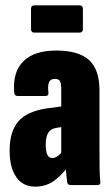

<svg xmlns="http://www.w3.org/2000/svg" viewBox="-20 -692 420 718"><path d="M244 0Q233 0 231 -11Q229 -26 227 -50.5Q225 -75 225 -94L209 -113V-358Q209 -381 204 -389Q199 -397 185 -397Q169 -397 163.5 -385Q158 -373 161 -346Q163 -333 149 -333H46Q34 -333 33 -347Q27 -423 67.5 -463Q108 -503 190 -503Q274 -503 313 -467.5Q352 -432 352 -354V-130Q352 -84 352.5 -58Q353 -32 355 -14Q357 0 345 0ZM111 6Q66 6 41 -29.5Q16 -65 16 -129Q16 -200 48.5 -238Q81 -276 157 -287L218 -295L217 -218L192 -214Q170 -211 160.5 -195.5Q151 -180 151 -151Q151 -126 157 -113.5Q163 -101 176 -101Q188 -101 200.5 -112Q213 -123 228 -147L240 -75Q205 -30 176.5 -12Q148 6 111 6ZM109 -570Q96 -570 96 -583V-659Q96 -672 109 -672H277Q290 -672 290 -659V-583Q290 -570 277 -570Z"/></svg>

Font: Sofia Sans Extra Condensed Black
Style: Regular
Weight: 900
Designer: Botio Nikoltchev, Ani Petrova
Foundry: lettersoup
Version: Version 4.101